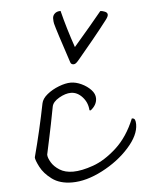

<svg xmlns="http://www.w3.org/2000/svg" viewBox="-52 -763 616 810"><g transform="rotate(-5 255.5 -357.5)"><path d="M73 -114Q103 -227 125 -338Q129 -358 150.5 -375.5Q172 -393 200.5 -404Q229 -415 251 -415Q273 -415 296.5 -404Q320 -393 336 -376Q352 -359 352 -340Q352 -312 325 -291L320 -292Q318 -325 296.5 -348.5Q275 -372 248 -372Q225 -372 198 -356.5Q171 -341 167 -321Q151 -237 142 -196L126 -121Q126 -108 137.5 -88.5Q149 -69 172 -54.5Q195 -40 229 -40Q265 -40 314.5 -57.5Q364 -75 414 -120.5Q464 -166 495 -242Q505 -242 508 -235Q511 -228 511 -216Q511 -170 464.5 -118Q418 -66 349.5 -30.5Q281 5 221 5Q169 5 136 -19.5Q103 -44 88 -73.5Q73 -103 73 -114ZM432 -687Q432 -679 421 -665Q395 -631 359.5 -587.5Q324 -544 296 -511Q287 -500 281.5 -495.5Q276 -491 271 -491Q260 -491 257 -500Q210 -641 203 -669Q201 -677 201 -691Q201 -703 210 -711.5Q219 -720 235 -720Q254 -644 282 -563Q363 -657 402 -705Q410 -705 421 -700.5Q432 -696 432 -687Z"/></g></svg>

Font: Charmonman
Style: Regular
Weight: 400
Designer: Ekaluck Peanpanawate
Foundry: Cadson Demak Co.,Ltd.
Version: Version 1.000; ttfautohint (v1.6)